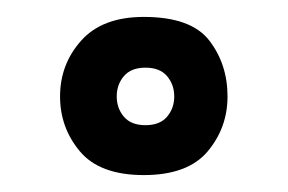

<svg xmlns="http://www.w3.org/2000/svg" viewBox="-20 -720 340 227"><path d="M51 -606Q51 -644 76 -672Q101 -700 150 -700Q206 -700 227.5 -672Q249 -644 249 -606Q249 -569 225.5 -541Q202 -513 150 -513Q98 -513 74.5 -541Q51 -569 51 -606ZM118 -606Q118 -592 126.5 -582Q135 -572 152 -572Q169 -572 177.5 -582Q186 -592 186 -606Q186 -620 177.5 -630Q169 -640 152 -640Q135 -640 126.5 -630Q118 -620 118 -606Z"/></svg>

Font: Bruno Ace SC
Style: Regular
Weight: 400
Version: Version 1.100; ttfautohint (v1.8.4.7-5d5b);gftools[0.9.27]